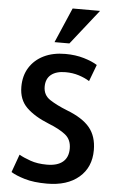

<svg xmlns="http://www.w3.org/2000/svg" viewBox="-63 -1006 646 1067"><g transform="rotate(5 259.5 -473.0)"><path d="M297 -769 451 -964H298L214 -769ZM484 -190Q484 -267 444 -315.5Q404 -364 315 -398Q257 -421 219 -446Q181 -471 181 -518Q181 -562 209.5 -585Q238 -608 290 -608Q330 -608 364.5 -597Q399 -586 424 -570L459 -663Q431 -681 384 -695Q337 -709 280 -709Q211 -709 160 -684Q109 -659 80.5 -613.5Q52 -568 52 -506Q52 -434 96.5 -390.5Q141 -347 221 -315Q282 -291 316 -264Q350 -237 350 -187Q350 -138 319.5 -112.5Q289 -87 231 -87Q178 -87 138.5 -101Q99 -115 75 -129L39 -29Q66 -12 116 3Q166 18 240 18Q353 18 418.5 -38Q484 -94 484 -190Z"/></g></svg>

Font: Repo DemiBold
Style: Regular
Weight: 600
Designer: Stefan Peev
Foundry: Context Ltd
Version: Version 1.502